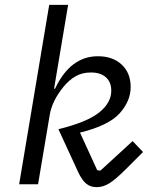

<svg xmlns="http://www.w3.org/2000/svg" viewBox="-20 -760 640 792"><path d="M183 -740H261L203 -394H207Q270 -528 384 -528Q445 -528 482 -493.5Q519 -459 519 -401Q519 -343 473.5 -292.5Q428 -242 310 -213L381 -58L394 -56L527 -178L570 -133L499 -62Q458 -21 432 -4.5Q406 12 379 12Q353 12 335.5 -2.5Q318 -17 302 -51L221 -227Q339 -256 389 -296Q439 -336 439 -386Q439 -421 417 -441Q395 -461 355 -461Q319 -461 292 -445.5Q265 -430 242 -402Q194 -343 185 -285L137 0H59Z"/></svg>

Font: iA Writer Duo S
Style: Italic
Weight: 400
Italic angle: -9.5°
Designer: Mike Abbink, Paul van der Laan, Pieter van Rosmalen, Oliver Reichenstein
Foundry: Bold Monday and Information Architects Inc.
Version: Version 2.000